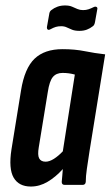

<svg xmlns="http://www.w3.org/2000/svg" viewBox="-20 -677 405 703"><path d="M93 6Q49 6 30 -26.5Q11 -59 22 -130L57 -346Q70 -427 106.5 -462Q143 -497 209 -497Q254 -497 291 -489.5Q328 -482 365 -478L308 -125Q302 -86 298 -58.5Q294 -31 294 -11Q293 0 282 0H217Q206 0 206 -11Q207 -21 208 -33Q209 -45 210 -58Q184 -29 154.5 -11.5Q125 6 93 6ZM147 -85Q161 -85 177.5 -95.5Q194 -106 210 -123L254 -404Q243 -407 232 -408.5Q221 -410 209 -410Q186 -410 173.5 -395Q161 -380 155 -340L122 -138Q117 -109 123.5 -97Q130 -85 147 -85ZM271 -564Q255 -564 244.5 -568Q234 -572 225 -576.5Q216 -581 204 -581Q193 -581 184.5 -578.5Q176 -576 165 -570Q158 -566 154.5 -569Q151 -572 152 -579L160 -624Q161 -635 168 -640Q178 -648 190.5 -652.5Q203 -657 218 -657Q234 -657 244 -652.5Q254 -648 263.5 -644Q273 -640 284 -640Q295 -640 304 -643Q313 -646 323 -651Q329 -654 333.5 -651.5Q338 -649 336 -642L328 -597Q326 -585 320 -581Q310 -573 298 -568.5Q286 -564 271 -564Z"/></svg>

Font: Sofia Sans Extra Condensed
Style: Bold Italic
Weight: 700
Italic angle: -9°
Designer: Botio Nikoltchev, Ani Petrova
Foundry: lettersoup
Version: Version 4.101